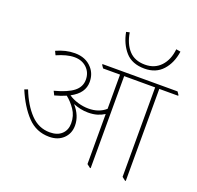

<svg xmlns="http://www.w3.org/2000/svg" viewBox="-146 -1020 1214 1182"><g transform="rotate(20 460.5 -429.0)"><path d="M260 -89Q175 -89 117 -150Q59 -211 17 -311L39 -319Q75 -227 128 -171.5Q181 -116 254 -116Q304 -116 332 -142.5Q360 -169 360 -213Q360 -263 334 -301Q308 -339 276 -364Q245 -350 203 -339L190 -365Q274 -387 313.5 -418Q353 -449 353 -496Q353 -543 321.5 -573Q290 -603 241 -603Q215 -603 186.5 -595.5Q158 -588 126 -574L114 -599Q145 -613 174.5 -620Q204 -627 235 -627Q306 -627 347 -581Q380 -545 380 -491Q380 -455 360 -426Q340 -397 297 -374Q323 -356 358 -345.5Q393 -335 428 -335Q496 -335 540 -374V-598H429L416 -617V-622H678L691 -603V-598H567V5H562L540 -12V-340Q520 -327 494 -319Q468 -311 434 -311Q408 -311 383 -316.5Q358 -322 336 -331Q387 -273 387 -208Q387 -156 352 -122.5Q317 -89 260 -89ZM792 5 770 -12V-598H656L643 -617V-622H908L921 -603V-598H797V5ZM668 -684Q586 -684 542.5 -733.5Q499 -783 485 -858L507 -863Q519 -791 557 -749.5Q595 -708 662 -708Q726 -708 765.5 -750.5Q805 -793 812 -863L841 -858Q830 -781 786 -732.5Q742 -684 668 -684Z"/></g></svg>

Font: Noto Serif Devanagari Thin
Style: Regular
Weight: 100
Designer: Universal Thirst, Indian Type Foundry and the Monotype Design Team
Foundry: Monotype Imaging Inc.
Version: Version 2.004; ttfautohint (v1.8.4.7-5d5b)